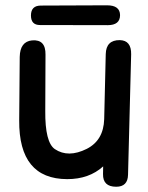

<svg xmlns="http://www.w3.org/2000/svg" viewBox="-20 -670 560 727"><path d="M134.8 -648.9 385.3 -649.9Q434.1 -649.9 434.6 -612.8Q434.6 -574.7 387.7 -574.7L131.3 -575.2Q97.2 -575.2 97.2 -611.3Q97.2 -648.9 134.8 -648.9ZM419.9 37.1Q369.1 37.1 370.1 -11.2L370.6 -40Q317.4 8.3 234.4 8.3Q50.8 7.8 52.7 -214.4L54.7 -454.1Q55.7 -512.7 101.6 -517.1Q153.3 -521.5 152.3 -462.9L151.4 -249.5Q150.4 -131.3 187.5 -105.5Q238.3 -71.3 308.6 -106.4Q372.1 -138.7 374.5 -218.8L380.4 -465.3Q381.8 -518.6 433.6 -518.1Q477.5 -517.1 476.6 -464.4L464.8 -8.3Q463.9 37.1 419.9 37.1Z"/></svg>

Font: Comic Relief
Style: Regular
Weight: 400
Designer: Jeff Davis
Foundry: Loudifier
Version: Version 1.0